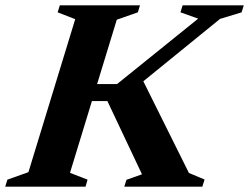

<svg xmlns="http://www.w3.org/2000/svg" viewBox="-48 -696 930 716"><path d="M656.5 -51 715 -26.5 706.5 0H415.5L423.5 -25.5L481.5 -46L352.5 -319H240.5L260.5 -382.5H388.5L691 -626.5L625 -650L633 -676H861L853 -650L772.5 -625.5L443 -357.5L474.5 -417ZM232.5 -624.5 167 -650 175 -676H474L466 -650L387.5 -622.5L213 -51.5L278.5 -26L271 0H-28.5L-20.5 -26L58 -54Z"/></svg>

Font: Newsreader 16pt 16pt
Style: Bold Italic
Weight: 700
Italic angle: -17°
Version: Version 1.003